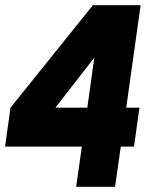

<svg xmlns="http://www.w3.org/2000/svg" viewBox="-28 -720 646 740"><path d="M265.5 0 287.5 -155H-8.5L12.5 -305L330 -700H514L458.5 -305H509.5L488.5 -155H437.5L415.5 0ZM185.5 -305H308.5L335.5 -498Z"/></svg>

Font: Urbanist Black
Style: Italic
Weight: 900
Italic angle: -8°
Designer: Corey Hu
Foundry: Corey Hu
Version: Version 1.330; ttfautohint (v1.8.4.7-5d5b)